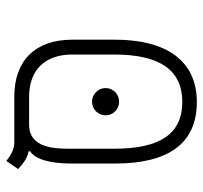

<svg xmlns="http://www.w3.org/2000/svg" viewBox="-38 -614 661 626"><g transform="rotate(-90 293.0 -301.5)"><path d="M272.9 9.3C408.2 9.3 476.1 -91.3 476.1 -257.3V-397C476.1 -517.1 408.7 -585.9 290 -585.9H140.1C115.7 -585.9 95.2 -600.6 80.6 -611.8L54.2 -573.2C69.3 -560.5 85.4 -544.4 112.3 -539.1V-534.2C87.9 -519.5 72.3 -473.1 72.3 -400.9V-257.3C72.3 -84 137.2 9.3 272.9 9.3ZM272.9 -38.1C168 -38.1 120.6 -112.8 120.6 -259.8V-399.4C120.6 -452.6 121.1 -537.6 199.7 -537.6H290C376 -537.6 427.7 -487.3 427.7 -397V-259.8C427.7 -112.8 377.9 -38.1 272.9 -38.1ZM273.9 -244.1C298.3 -244.1 318.4 -263.7 318.4 -288.1C318.4 -312.5 298.3 -332.5 273.9 -332.5C249.5 -332.5 229.5 -312.5 229.5 -288.1C229.5 -263.7 249.5 -244.1 273.9 -244.1Z"/></g></svg>

Font: Cascadia Code PL ExtraLight
Style: Regular
Weight: 200
Monospace: yes
Designer: Aaron Bell
Foundry: Saja Typeworks
Version: Version 2404.023